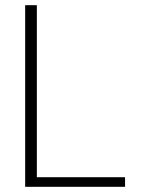

<svg xmlns="http://www.w3.org/2000/svg" viewBox="-20 -720 542 740"><path d="M77 0V-700H122V-37H462V0Z"/></svg>

Font: DM Sans 16pt ExtraLight
Style: Regular
Weight: 250
Version: Version 4.004;gftools[0.9.30]